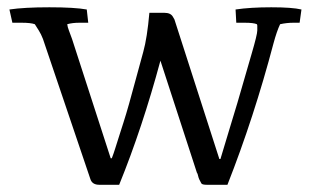

<svg xmlns="http://www.w3.org/2000/svg" viewBox="-20 -512 860 532"><path d="M6.1 -485.7Q46.9 -491.8 116.8 -491.8Q186.7 -491.8 220.4 -485.7L224.5 -449H200Q180.6 -449 166.3 -444.9Q167.3 -436.7 170.9 -427.6Q174.5 -418.4 179.6 -404.1L286.7 -73.5H289.8Q294.9 -86.7 299.5 -101.5Q304.1 -116.3 309.7 -133.7Q315.3 -151 322.4 -173.5Q329.6 -195.9 337.8 -225Q345.9 -254.1 356.1 -291.8Q366.3 -329.6 377 -368.4Q387.8 -407.1 393.9 -476.5H435.7Q453.1 -476.5 459.2 -465.3Q461.2 -462.2 463.3 -458.2L587.8 -71.4H590.8Q605.1 -119.4 616.8 -157.7Q628.6 -195.9 637.8 -227Q646.9 -258.2 654.1 -283.2Q661.2 -308.2 677 -362.2Q692.9 -416.3 692.9 -427.6V-440.8Q692.9 -442.9 691.8 -444.9Q682.7 -449 658.2 -449H634.7L632.7 -485.7Q673.5 -491.8 731.6 -491.8Q789.8 -491.8 815.3 -485.7L810.2 -449H792.9Q774.5 -449 756.1 -444.9Q746.9 -425.5 737.8 -391.8Q683.7 -186.7 610.2 0H553.1Q539.8 0 537.8 -4.1Q530.6 -16.3 529.1 -24Q527.6 -31.6 525.5 -33.7L424.5 -343.9Q374.5 -158.2 310.2 0H255.1Q235.7 0 230.6 -15.3L99 -404.1Q93.9 -417.3 87.8 -427Q81.6 -436.7 76.5 -444.9Q65.3 -449 39.8 -449H14.3Z"/></svg>

Font: Suravaram
Style: Regular
Weight: 400
Designer: Purushoth Kumar Guthula
Foundry: SiliconAndhra, USA.
Version: Version 1.0.4; ttfautohint (v1.2.42-39fb)